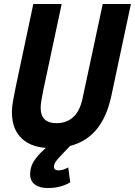

<svg xmlns="http://www.w3.org/2000/svg" viewBox="-20 -731 680 968"><path d="M240 16Q143 16 91.5 -31Q40 -78 40 -167Q40 -192 46.5 -227Q53 -262 60 -296L148 -711H291L198 -275Q194 -254 189.5 -229Q185 -204 185 -188Q185 -110 265 -110Q314 -110 348 -139.5Q382 -169 396 -234L498 -711H640L541 -246Q512 -112 437 -48Q362 16 240 16ZM220 217Q179 217 155.5 199Q132 181 132 148Q132 112 149.5 83.5Q167 55 201 24L250 -20L338 0L293 47Q272 68 262 82.5Q252 97 252 109Q252 128 275 128Q288 128 301 123.5Q314 119 324 113L334 188Q318 199 288.5 208Q259 217 220 217Z"/></svg>

Font: Geist Mono
Style: Bold Italic
Weight: 700
Italic angle: -12°
Monospace: yes
Designer: Basement.studio, Andrés Briganti, Mateo Zaragoza
Foundry: Basement.studio, Vercel, Andrés Briganti, Guido Ferreyra, Mateo Zaragoza
Version: Version 1.500; ttfautohint (v1.8.4.7-5d5b)